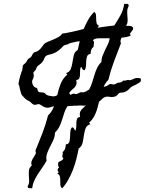

<svg xmlns="http://www.w3.org/2000/svg" viewBox="-20 -991 781 1036"><path d="M740.2 -556.6Q740.2 -550.8 732.4 -545.4Q724.6 -540 714.8 -535.2Q705.1 -530.3 696.3 -525.9Q687.5 -521.5 684.6 -518.6Q673.8 -505.9 661.6 -498.5Q649.4 -491.2 632.8 -491.2Q623 -491.2 615.7 -481.4Q608.4 -471.7 598.6 -469.7Q584 -465.8 569.3 -468.8Q554.7 -471.7 541 -464.8Q533.2 -460 527.3 -453.6Q521.5 -447.3 514.6 -442.4Q510.7 -427.7 506.8 -412.1Q502.9 -396.5 496.6 -381.3Q490.2 -366.2 481.9 -353Q473.6 -339.8 460.9 -330.1L466.8 -320.3Q447.3 -314.5 441.4 -297.4Q435.5 -280.3 432.6 -259.8Q429.7 -239.3 425.3 -219.7Q420.9 -200.2 404.3 -189.5Q399.4 -162.1 392.1 -133.3Q384.8 -104.5 374 -76.2Q363.3 -47.9 348.6 -21.5Q334 4.9 315.4 25.4Q306.6 17.6 305.7 6.3Q304.7 -4.9 305.2 -16.1Q305.7 -27.3 303.2 -38.1Q300.8 -48.8 289.1 -54.7L296.9 -61.5Q284.2 -75.2 298.8 -87.9Q293.9 -92.8 293.5 -99.6Q293 -106.4 293.9 -113.3Q300.8 -121.1 309.1 -123.5Q317.4 -126 322.3 -136.7Q314.5 -141.6 316.9 -152.8Q319.3 -164.1 318.4 -170.9Q328.1 -178.7 331.5 -189.9Q335 -201.2 335 -211.9Q349.6 -212.9 353.5 -224.1Q357.4 -235.4 357.9 -250Q358.4 -264.6 359.4 -279.8Q360.4 -294.9 368.2 -303.7Q375 -304.7 378.9 -297.4Q382.8 -290 385.7 -285.2Q391.6 -293.9 391.6 -306.2Q391.6 -318.4 392.1 -330.1Q392.6 -341.8 396 -350.1Q399.4 -358.4 412.1 -359.4Q409.2 -374 411.1 -382.3Q413.1 -390.6 417.5 -396.5Q421.9 -402.3 428.7 -408.2Q435.5 -414.1 443.4 -422.9Q435.5 -419.9 429.7 -420.9Q416 -422.9 403.3 -421.4Q390.6 -419.9 377 -420.9L375 -419.9Q367.2 -419.9 359.4 -419.4Q351.6 -418.9 343.8 -418Q333 -401.4 326.7 -381.8Q320.3 -362.3 314.5 -343.3Q308.6 -324.2 299.8 -306.6Q291 -289.1 276.4 -275.4Q276.4 -253.9 267.6 -234.9Q258.8 -215.8 249.5 -198.2Q240.2 -180.7 233.9 -162.6Q227.5 -144.5 231.4 -124Q220.7 -104.5 208.5 -87.4Q196.3 -70.3 185.1 -52.7Q173.8 -35.2 165 -16.1Q156.2 2.9 153.3 25.4Q145.5 23.4 138.2 24.4Q130.9 25.4 128.9 14.6Q137.7 1 137.2 -14.2Q136.7 -29.3 135.7 -43.9Q134.8 -58.6 136.2 -72.3Q137.7 -85.9 151.4 -97.7Q146.5 -111.3 150.9 -122.1Q155.3 -132.8 161.1 -141.6Q167 -150.4 171.4 -158.7Q175.8 -167 170.9 -177.7Q190.4 -224.6 208.5 -271.5Q226.6 -318.4 239.3 -368.2Q251 -378.9 258.8 -391.6Q266.6 -404.3 271.5 -418Q261.7 -416 251 -412.1Q240.2 -408.2 230.5 -410.2Q219.7 -412.1 212.4 -417Q205.1 -421.9 196.3 -426.8Q191.4 -429.7 187 -429.2Q182.6 -428.7 178.2 -427.2Q173.8 -425.8 168.9 -425.3Q164.1 -424.8 159.2 -427.7Q152.3 -431.6 145.5 -439.5Q141.6 -442.4 138.2 -444.8Q134.8 -447.3 129.9 -449.2Q125 -451.2 119.6 -455.6Q114.3 -460 108.9 -465.8Q103.5 -471.7 99.1 -477.1Q94.7 -482.4 93.8 -487.3Q91.8 -497.1 88.9 -505.4Q85.9 -513.7 85 -523.4Q84 -528.3 83.5 -529.8Q83 -531.2 80.1 -535.2Q79.1 -536.1 80.6 -544.9Q82 -553.7 84.5 -564Q86.9 -574.2 89.8 -583.5Q92.8 -592.8 93.8 -595.7Q98.6 -607.4 100.1 -613.3Q101.6 -619.1 102.5 -631.8Q102.5 -639.6 112.3 -646.5Q122.1 -654.3 126 -663.6Q129.9 -672.9 140.6 -678.7Q146.5 -681.6 149.4 -686.5Q152.3 -691.4 155.3 -697.3Q160.2 -708 170.4 -710.4Q180.7 -712.9 189.5 -719.7Q198.2 -726.6 204.6 -735.8Q210.9 -745.1 217.8 -752.9Q223.6 -759.8 237.3 -765.1Q251 -770.5 266.1 -776.9Q281.2 -783.2 294.9 -791Q308.6 -798.8 316.4 -810.5Q318.4 -809.6 335 -812.5Q351.6 -815.4 371.1 -819.8Q390.6 -824.2 408.7 -828.6Q426.8 -833 431.6 -835Q442.4 -860.4 455.6 -883.8Q468.8 -907.2 488.3 -926.8Q497.1 -919.9 498 -909.7Q499 -899.4 499 -888.2Q499 -877 501 -867.2Q502.9 -857.4 514.6 -851.6L506.8 -843.8L508.8 -841.8Q531.2 -845.7 552.7 -848.1Q574.2 -850.6 596.7 -853.5Q615.2 -881.8 630.4 -909.2Q645.5 -936.5 650.4 -970.7Q658.2 -968.8 665.5 -970.2Q672.9 -971.7 674.8 -959Q667 -945.3 666.5 -931.6Q666 -918 667.5 -903.8Q668.9 -889.6 668.5 -876.5Q668 -863.3 660.2 -851.6Q666 -851.6 674.8 -851.6Q683.6 -851.6 688.5 -849.6Q697.3 -845.7 698.2 -840.3Q699.2 -835 695.8 -829.1Q692.4 -823.2 687.5 -817.9Q682.6 -812.5 680.7 -808.6Q678.7 -806.6 680.7 -805.7Q682.6 -804.7 684.6 -803.7Q684.6 -802.7 685.5 -801.8Q685.5 -800.8 685.5 -800.8Q683.6 -797.9 677.2 -795.4Q670.9 -793 663.1 -791.5Q655.3 -790 647.9 -789.1Q640.6 -788.1 636.7 -788.1Q631.8 -780.3 630.4 -772.9Q628.9 -765.6 632.8 -757.8Q613.3 -708 595.2 -659.7Q577.1 -611.3 564.5 -559.6Q548.8 -544.9 539.1 -522.5Q549.8 -524.4 554.2 -526.4Q558.6 -528.3 567.4 -534.2Q573.2 -538.1 576.7 -538.1Q580.1 -538.1 585.9 -536.1Q590.8 -534.2 595.2 -535.2Q599.6 -536.1 603.5 -538.1Q607.4 -540 611.3 -542.5Q615.2 -544.9 620.1 -544.9Q635.7 -544.9 645.5 -556.6Q654.3 -554.7 661.6 -557.6Q668.9 -560.5 676.8 -558.6Q685.5 -557.6 698.2 -564Q710.9 -570.3 716.8 -570.3Q721.7 -570.3 725.6 -569.8Q729.5 -569.3 733.4 -569.3Q738.3 -568.4 739.7 -564.9Q741.2 -561.5 740.2 -556.6ZM572.3 -784.2Q556.6 -784.2 541 -784.7Q525.4 -785.2 508.8 -784.2Q502.9 -784.2 498 -782.7Q493.2 -781.2 487.3 -779.3L481.4 -772.5Q489.3 -767.6 486.8 -756.8Q484.4 -746.1 485.4 -739.3Q475.6 -731.4 472.2 -721.2Q468.8 -710.9 468.8 -700.2Q454.1 -698.2 450.2 -688Q446.3 -677.7 445.3 -663.6Q444.3 -649.4 443.8 -635.3Q443.4 -621.1 435.5 -612.3Q428.7 -611.3 424.8 -618.7Q420.9 -626 418 -630.9Q412.1 -622.1 412.1 -610.4Q412.1 -598.6 411.6 -587.4Q411.1 -576.2 407.7 -568.4Q404.3 -560.5 391.6 -559.6Q394.5 -543 391.6 -534.2Q388.7 -525.4 382.3 -519Q376 -512.7 368.2 -506.3Q360.4 -500 353.5 -489.3Q356.4 -486.3 358.4 -479.5Q366.2 -481.4 371.6 -484.4Q377 -487.3 384.8 -484.4Q390.6 -482.4 395 -483.9Q399.4 -485.4 404.3 -488.3Q415 -495.1 422.9 -493.2Q430.7 -491.2 440.4 -496.1Q446.3 -498 451.2 -502Q456.1 -505.9 460.9 -507.8Q470.7 -525.4 477.1 -545.4Q483.4 -565.4 489.3 -585.4Q495.1 -605.5 503.9 -624Q512.7 -642.6 527.3 -656.2Q527.3 -674.8 533.7 -690.9Q540 -707 547.4 -722.2Q554.7 -737.3 562 -752Q569.3 -766.6 572.3 -784.2ZM410.2 -768.6Q407.2 -768.6 398.4 -767.1Q389.6 -765.6 380.4 -763.7Q371.1 -761.7 362.8 -759.3Q354.5 -756.8 352.5 -755.9Q347.7 -752 343.3 -751Q338.9 -750 334.5 -749Q330.1 -748 326.2 -746.1Q322.3 -744.1 317.4 -738.3Q306.6 -726.6 294.4 -717.3Q282.2 -708 268.6 -703.1Q259.8 -699.2 247.6 -696.8Q235.4 -694.3 228.5 -689.5Q222.7 -684.6 220.7 -679.2Q218.8 -673.8 215.8 -668Q212.9 -662.1 207 -654.8Q201.2 -647.5 188.5 -638.7Q178.7 -631.8 176.3 -622.6Q173.8 -613.3 165 -605.5Q158.2 -599.6 160.6 -593.8Q163.1 -587.9 162.1 -581.1Q162.1 -575.2 159.7 -569.8Q157.2 -564.5 155.3 -559.6Q150.4 -549.8 156.7 -534.7Q163.1 -519.5 174.8 -517.6Q179.7 -516.6 180.7 -513.7Q181.6 -510.7 182.6 -505.9Q185.5 -495.1 192.4 -493.7Q199.2 -492.2 210 -492.2Q219.7 -491.2 225.6 -484.4Q231.4 -477.5 240.2 -475.6Q244.1 -474.6 253.9 -472.7Q255.9 -472.7 257.8 -472.2Q259.8 -471.7 261.7 -471.7Q274.4 -468.8 289.1 -477.5Q292 -492.2 296.4 -507.3Q300.8 -522.5 306.6 -537.1Q312.5 -551.8 321.3 -564.9Q330.1 -578.1 342.8 -587.9L336.9 -596.7Q355.5 -602.5 361.8 -618.7Q368.2 -634.8 371.1 -654.8Q374 -674.8 378.4 -693.4Q382.8 -711.9 399.4 -721.7Q402.3 -733.4 404.8 -745.1Q407.2 -756.8 410.2 -768.6Z"/></svg>

Font: Homemade Apple
Style: Regular
Weight: 400
Designer: Font Diner, Inc
Foundry: Font Diner, Inc
Version: Version 1.000